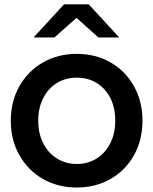

<svg xmlns="http://www.w3.org/2000/svg" viewBox="-20 -843 694 870"><path d="M132.2 -673.3 270 -823.3H382.2L520 -673.3H425.6L326.7 -762.2L226.7 -673.3ZM625.6 -295.6Q625.6 -208.9 587.2 -140Q548.9 -71.1 481.1 -32.2Q413.3 6.7 327.8 6.7Q242.2 6.7 174.4 -32.2Q106.7 -71.1 67.8 -140Q28.9 -208.9 28.9 -295.6Q28.9 -383.3 67.8 -452.2Q106.7 -521.1 174.4 -560Q242.2 -598.9 327.8 -598.9Q413.3 -598.9 481.1 -560Q548.9 -521.1 587.2 -452.2Q625.6 -383.3 625.6 -295.6ZM502.2 -295.6Q502.2 -384.4 453.3 -437.8Q404.4 -491.1 327.8 -491.1Q277.8 -491.1 238.3 -467.2Q198.9 -443.3 176.1 -398.9Q153.3 -354.4 153.3 -295.6Q153.3 -237.8 176.1 -193.3Q198.9 -148.9 238.9 -124.4Q278.9 -100 327.8 -100Q377.8 -100 417.2 -124.4Q456.7 -148.9 479.4 -193.3Q502.2 -237.8 502.2 -295.6Z"/></svg>

Font: Paperlogy 6 SemiBold
Style: Regular
Weight: 600
Designer: redesigned by Lee Juim, glyphs from Gmarket Sans & Montserrat
Foundry: PT&
Version: Version 1.001